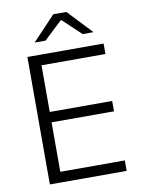

<svg xmlns="http://www.w3.org/2000/svg" viewBox="-91 -886 700 948"><g transform="rotate(-10 259.0 -412.0)"><path d="M81 0V-639H142.5V0ZM100 0V-52.5H466V0ZM116 -300.5V-352.5H455.5V-300.5ZM99 -586.5V-639H463V-586.5ZM243.5 -824.5H309L423 -704V-703H369.5L278 -789H274.5L183 -703H129.5V-704Z"/></g></svg>

Font: Anek Telugu Light
Style: Regular
Weight: 300
Version: Version 1.003